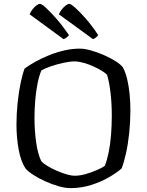

<svg xmlns="http://www.w3.org/2000/svg" viewBox="-20 -971 758 991"><path d="M344 0Q316 0 281.5 -10Q247 -20 213 -35.5Q179 -51 152.5 -68Q126 -85 113 -100Q88 -136 76.5 -198Q65 -260 65 -328Q65 -385 71 -441Q77 -497 86.5 -543Q96 -589 107 -617Q128 -633 160 -651Q192 -669 231 -685Q270 -701 311 -710.5Q352 -720 392 -720Q416 -720 448.5 -711Q481 -702 514.5 -687.5Q548 -673 574.5 -656.5Q601 -640 614 -624Q628 -598 636.5 -562Q645 -526 649 -485.5Q653 -445 653 -402Q653 -343 647 -285.5Q641 -228 630.5 -180.5Q620 -133 608 -102Q585 -81 544 -57Q503 -33 451.5 -16.5Q400 0 344 0ZM366 -64Q393 -64 424 -73Q455 -82 482 -94Q509 -106 521 -115Q532 -142 540.5 -183Q549 -224 553 -273Q557 -322 557 -374Q557 -437 550.5 -492Q544 -547 533 -584Q527 -592 508 -604Q489 -616 464 -627.5Q439 -639 412.5 -646.5Q386 -654 365 -654Q341 -654 308.5 -647Q276 -640 245 -629.5Q214 -619 194 -608Q182 -581 174 -541Q166 -501 162 -455Q158 -409 158 -363Q158 -298 166.5 -237Q175 -176 193 -139Q203 -128 224 -115Q245 -102 271 -90.5Q297 -79 322.5 -71.5Q348 -64 366 -64ZM308 -769 133 -897Q138 -910 147.5 -922.5Q157 -935 168 -943Q179 -951 186 -951Q195 -951 217.5 -930.5Q240 -910 271.5 -874Q303 -838 336 -790Q333 -785 325 -778.5Q317 -772 308 -769ZM460 -769 284 -897Q289 -910 298.5 -922Q308 -934 319 -942.5Q330 -951 338 -951Q346 -951 369 -930.5Q392 -910 423.5 -874Q455 -838 487 -790Q484 -785 476 -778Q468 -771 460 -769Z"/></svg>

Font: Texturina Medium 12pt Light
Style: Regular
Weight: 300
Version: Version 1.002